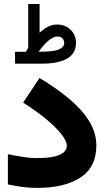

<svg xmlns="http://www.w3.org/2000/svg" viewBox="-20 -921 510 940"><path d="M106.4 -667.5Q109.9 -672.4 112.8 -677.2Q115.7 -682.1 118.2 -687V-901.4H173.8V-760.7Q193.4 -778.8 214.1 -789.8Q234.9 -800.8 258.8 -800.8Q299.8 -800.8 325.9 -775.1Q352.1 -749.5 352.1 -710.9Q351.6 -658.2 307.9 -633.8Q264.2 -609.4 184.6 -609.4H53.7V-667.5ZM184.1 -668Q244.6 -668 269.5 -679.7Q294.4 -691.4 294.4 -709.5Q294.4 -724.1 285.6 -733.2Q276.9 -742.2 261.2 -742.2Q241.7 -742.2 217.8 -722.4Q193.8 -702.6 168.9 -667.5ZM18.6 -166Q48.8 -159.7 88.4 -153.3Q127.9 -147 154.8 -147Q216.3 -147 249.3 -155.5Q282.2 -164.1 294.7 -178Q307.1 -191.9 307.1 -207Q307.1 -230.5 280.3 -264.4Q253.4 -298.3 205.3 -338.4Q157.2 -378.4 93.3 -418.5L173.3 -539.1Q255.4 -490.2 318.1 -437.7Q380.9 -385.3 416.3 -328.4Q451.7 -271.5 451.7 -208.5Q451.7 -103 374 -52Q296.4 -1 161.1 -1Q121.6 -1 86.4 -6.1Q51.3 -11.2 18.6 -18.1Z"/></svg>

Font: Vazir Black WOL-UI
Style: Black-WOL-UI
Weight: 900
Designer: Saber Rastikerdar
Foundry: Saber Rastikerdar
Version: Version 30.0.0